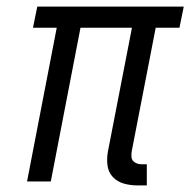

<svg xmlns="http://www.w3.org/2000/svg" viewBox="-20 -550 590 582"><path d="M425 12H396Q375 12 355.5 6.5Q336 1 322.5 -13Q309 -27 306 -47.5Q303 -68 307 -90L380 -466H224L134 0H62L152 -466H80L93 -530H537L524 -466H452L379 -90Q378 -82 378.5 -74.5Q379 -67 383.5 -62Q388 -57 395 -54.5Q402 -52 409 -52H425Z"/></svg>

Font: Lode
Style: Italic
Weight: 400
Italic angle: -11°
Monospace: yes
Designer: Belleve Invis
Foundry: Belleve Invis
Version: Version 29.2.0; ttfautohint (v1.8.3)